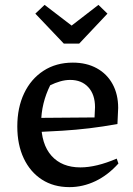

<svg xmlns="http://www.w3.org/2000/svg" viewBox="-20 -759 546 788"><path d="M265 9Q200 9 152 -22Q104 -53 77.5 -109Q51 -165 51 -240Q51 -317 79 -376Q107 -435 158.5 -468.5Q210 -502 279 -502Q335 -502 377 -479Q419 -456 442 -414Q465 -372 465 -316L462 -250Q401 -239 346.5 -232.5Q292 -226 235.5 -222.5Q179 -219 113 -216L114 -275L368 -277L370 -319Q370 -371 342.5 -401Q315 -431 268 -431Q248 -431 227 -425Q206 -419 186 -409Q168 -373 158.5 -334Q149 -295 149 -256Q149 -167 191.5 -119.5Q234 -72 310 -72Q375 -72 459 -108L466 -88Q423 -40 371.5 -15.5Q320 9 265 9ZM242 -580 125 -703 163 -739 274 -654 384 -739 421 -703 305 -580Z"/></svg>

Font: Piazzolla Thin SemiBold
Style: Regular
Weight: 600
Version: Version 2.005